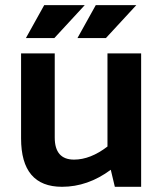

<svg xmlns="http://www.w3.org/2000/svg" viewBox="-20 -718 623 738"><path d="M522.5 -512.7V0H421.4L405.8 -65.4Q317.4 0 218.3 0Q61 0 61 -186V-512.7H190.4V-189.5Q190.4 -104.5 264.6 -104.5Q327.6 -104.5 393.1 -154.8V-512.7ZM149.9 -698.2H305.7L189 -571.8H79.6ZM348.1 -698.2H503.9L387.2 -571.8H277.8Z"/></svg>

Font: SansationBold
Style: Bold
Weight: 700
Designer: Bernd Montag
Version: Version 1.301